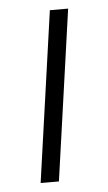

<svg xmlns="http://www.w3.org/2000/svg" viewBox="-44 -554 331 586"><g transform="rotate(-5 121.5 -261.5)"><path d="M187 -523 113 0H57L131 -523Z"/></g></svg>

Font: Fira Sans Condensed Light
Style: Italic
Weight: 300
Width: 3
Italic angle: -8°
Designer: Carrois Corporate & Edenspiekermann AG
Foundry: Carrois Corporate GbR & Edenspiekermann AG
Version: Version 4.203